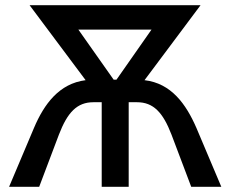

<svg xmlns="http://www.w3.org/2000/svg" viewBox="-20 -720 879 740"><path d="M15 0H131L207 -201C240 -287 277 -326 340 -326H372V0H476V-326H508C571 -326 608 -287 641 -201L717 0H833L737 -227C697 -319 640 -399 537 -411L753 -700H94L310 -411C208 -398 150 -319 111 -227ZM418 -413 282 -606H564L429 -413Z"/></svg>

Font: Fixel Text Medium
Style: Regular
Weight: 500
Width: 4
Designer: AlfaBravo + MacPaw
Foundry: Kyrylo Tkachov, Marchela Mozhyna, Serhii Makarenko, Maria Weinstein, Zakhar Kryvoshyya
Version: Version 1.211